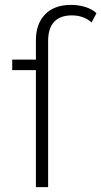

<svg xmlns="http://www.w3.org/2000/svg" viewBox="-20 -766 415 786"><path d="M329 -737.5C310.3 -743.2 291 -746 271 -746C225 -746 189.5 -733 164.5 -707C139.5 -681 127 -646 127 -602V-522H30V-479H127V0H177V-598C177 -632.7 185.2 -658.8 201.5 -676.5C217.8 -694.2 242 -703 274 -703C306.7 -703 333.7 -693.3 355 -674L375 -712C363 -723.3 347.7 -731.8 329 -737.5Z"/></svg>

Font: Montserrat Custom ExtraLight
Style: Regular
Weight: 300
Designer: Julieta Ulanovsky
Foundry: Julieta Ulanovsky
Version: Version 7.200